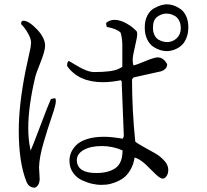

<svg xmlns="http://www.w3.org/2000/svg" viewBox="-20 -796 960 890"><path d="M651 -668Q651 -701 663 -724Q675 -747 694 -757.5Q713 -768 727.5 -772Q742 -776 754 -776Q769 -776 784 -771Q799 -766 815.5 -755Q832 -744 842.5 -722Q853 -700 853 -670Q853 -642 844.5 -621Q836 -600 824.5 -588.5Q813 -577 798 -570Q783 -563 772 -561Q761 -559 752 -559Q739 -559 723.5 -563.5Q708 -568 691 -579Q674 -590 662.5 -613Q651 -636 651 -668ZM689 -668Q689 -647 696.5 -632.5Q704 -618 716 -611.5Q728 -605 737.5 -603Q747 -601 755 -601Q780 -601 799 -618.5Q818 -636 818 -665Q818 -686 810 -701Q802 -716 790 -722.5Q778 -729 768.5 -731Q759 -733 750 -733Q730 -733 709.5 -718.5Q689 -704 689 -668ZM760 -9Q760 10 751.5 21Q743 32 735 32Q723 32 702 12L655 -34Q628 -59 604 -66Q599 -33 584 -8Q569 17 551.5 29.5Q534 42 512 50Q490 58 475.5 59.5Q461 61 449 61Q430 61 407.5 56Q385 51 360 39.5Q335 28 318.5 4.5Q302 -19 302 -51Q302 -70 309 -87.5Q316 -105 332.5 -122.5Q349 -140 382.5 -151Q416 -162 463 -162Q497 -162 549 -153L554 -165L544 -419L540 -424Q495 -415 457 -415Q344 -415 291 -490Q291 -512 300 -513L339 -490Q385 -462 417 -462Q500 -462 530 -477L540 -482Q544 -484 547 -487V-591Q546 -622 539 -645Q520 -663 476 -671Q472 -676 472 -690Q489 -704 511 -704Q537 -704 567 -687Q597 -670 614 -650Q616 -645 616 -638Q616 -623 605.5 -579.5Q595 -536 595 -518Q595 -502 599 -493Q609 -494 652 -512Q695 -530 711 -530Q738 -530 755 -498Q754 -474 725 -465L599 -437L592 -428Q592 -286 607 -140Q618 -130 646 -115L698 -86Q720 -74 740 -53Q760 -32 760 -9ZM452 -119Q400 -119 368 -101Q336 -83 336 -53Q338 6 426 6Q483 6 515.5 -17Q548 -40 548 -99Q502 -119 452 -119ZM88 -700Q113 -700 151 -660.5Q189 -621 189 -584Q189 -560 167.5 -506Q146 -452 144 -442Q111 -303 111 -203Q111 -150 120 -108L122 -98Q131 -117 167.5 -214Q204 -311 216 -337L235 -341Q239 -338 239 -327Q239 -310 220 -255Q201 -200 181.5 -133Q162 -66 161 -20L164 36Q162 65 142 74Q114 74 103 47Q67 -42 67 -190Q67 -309 98 -466L122 -577Q124 -596 124 -598Q124 -615 112.5 -636.5Q101 -658 90 -671L78 -684Q77 -700 88 -700Z"/></svg>

Font: cwTeXMing
Style: Medium
Weight: 500
Version: Version 1.17